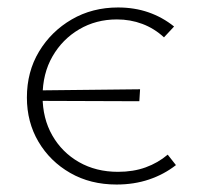

<svg xmlns="http://www.w3.org/2000/svg" viewBox="-20 -488 527 514"><path d="M353 -217 77 -218 79 -246 355 -249ZM292 6Q222 6 168 -25Q114 -56 83 -108.5Q52 -161 52 -227Q52 -296 84.5 -350Q117 -404 172 -436Q227 -468 296 -468Q340 -468 377.5 -455Q415 -442 446 -417L419 -388Q393 -412 361 -424Q329 -436 293 -436Q237 -436 192 -409.5Q147 -383 120.5 -337Q94 -291 94 -230Q94 -171 120 -125.5Q146 -80 191.5 -54Q237 -28 296 -28Q337 -28 370 -40Q403 -52 429 -74L451 -46Q419 -21 379 -7.5Q339 6 292 6Z"/></svg>

Font: Ysabeau SC ExtraLight
Style: Regular
Weight: 250
Designer: Christian Thalmann (Catharsis Fonts)
Version: Version 2.001;gftools[0.9.30]; featfreeze: smcp